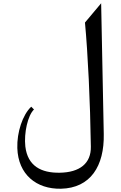

<svg xmlns="http://www.w3.org/2000/svg" viewBox="-20 -892 740 1175"><path d="M353 263C534 259 619 124 615 -72L599 -872L500 -754C518 -562 532 -271 536 5C538 108 468 163 346 165C232 167 149 124 135 4C126 -78 150 -186 188 -222L171 -239C118 -189 83 -82 86 14C91 176 203 266 353 263Z"/></svg>

Font: Kawkab Mono Light
Style: Bold
Weight: 400
Monospace: yes
Designer: Abdullah Arif
Foundry: Abdullah Arif
Version: Version 1.000;PS 000.500;hotconv 1.0.88;makeotf.lib2.5.64775